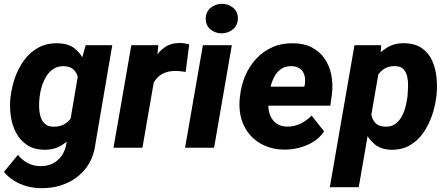

<svg xmlns="http://www.w3.org/2000/svg" viewBox="-30 -761 2301 989"><path d="M411.6 -528.3H548.3L461.4 -19.5Q451.7 55.2 411.6 106.4Q371.6 157.7 310.5 183.8Q249.5 210 176.3 208Q141.1 207.5 107.2 198Q73.2 188.5 43.2 170.2Q13.2 151.9 -9.8 124.5L62.5 36.6Q84 64 112.5 78.9Q141.1 93.8 175.8 94.7Q211.9 95.7 240.2 81.8Q268.6 67.9 286.9 42.2Q305.2 16.6 311.5 -19L378.4 -412.6ZM23.4 -254.4 24.9 -264.6Q30.8 -314.5 48.3 -363.8Q65.9 -413.1 95.9 -453.1Q126 -493.2 168.9 -516.4Q211.9 -539.6 269.5 -538.1Q322.3 -536.6 354.7 -511.2Q387.2 -485.8 403.8 -446Q420.4 -406.2 425.8 -360.1Q431.2 -314 429.2 -270.5L427.7 -252.4Q419.9 -209.5 401.9 -162.8Q383.8 -116.2 355.2 -76.4Q326.7 -36.6 287.1 -12.5Q247.6 11.7 196.3 10.3Q143.1 9.3 107.7 -15.1Q72.3 -39.6 52.2 -78.4Q32.2 -117.2 25.6 -163.3Q19 -209.5 23.4 -254.4ZM174.3 -264.6 173.3 -254.4Q170.9 -233.9 171.4 -209.2Q171.9 -184.6 178.2 -161.9Q184.6 -139.2 200 -124.3Q215.3 -109.4 243.2 -108.4Q280.8 -106.9 306.9 -124.8Q333 -142.6 347.9 -171.9Q362.8 -201.2 367.7 -234.9L374.5 -286.6Q377 -309.6 376 -332.5Q375 -355.5 367.4 -375Q359.9 -394.5 343.5 -407Q327.1 -419.4 298.8 -419.9Q268.1 -420.9 245.8 -406.5Q223.6 -392.1 209 -368.4Q194.3 -344.7 185.8 -317.4Q177.2 -290 174.3 -264.6Z M772.5 -397 703.6 0H554.7L646.5 -528.3H785.6ZM944.8 -532.7 926.3 -390.6Q913.6 -392.6 901.4 -394Q889.2 -395.5 876.5 -395.5Q848.6 -396 826.4 -388.9Q804.2 -381.8 787.8 -367.7Q771.5 -353.5 760.7 -332.8Q750 -312 744.6 -285.6L717.3 -299.3Q722.7 -336.9 733.9 -378.7Q745.1 -420.4 765.4 -457.3Q785.6 -494.1 817.6 -516.8Q849.6 -539.6 896.5 -539.6Q908.7 -539.6 920.7 -537.6Q932.6 -535.6 944.8 -532.7Z M1164.1 -528.3 1072.8 0H923.3L1015.1 -528.3ZM1029.8 -662.6Q1028.8 -698.2 1053.5 -719.5Q1078.1 -740.7 1112.3 -741.2Q1145 -741.7 1169.9 -721.9Q1194.8 -702.1 1195.3 -668Q1195.8 -632.3 1171.1 -611.1Q1146.5 -589.8 1112.8 -589.4Q1080.1 -588.9 1055.4 -608.4Q1030.8 -627.9 1029.8 -662.6Z M1432.1 9.8Q1377.4 8.8 1333.3 -10.7Q1289.1 -30.3 1258.8 -64.7Q1228.5 -99.1 1214.4 -145Q1200.2 -190.9 1204.1 -245.1L1206.1 -264.2Q1211.9 -320.8 1233.2 -370.6Q1254.4 -420.4 1290 -458.7Q1325.7 -497.1 1374.3 -518.3Q1422.9 -539.6 1482.9 -538.1Q1538.1 -537.1 1577.9 -515.9Q1617.7 -494.6 1642.3 -458.5Q1667 -422.4 1676.3 -376.5Q1685.5 -330.6 1680.2 -279.3L1671.4 -216.8H1257.8L1273.4 -314.9L1537.6 -314.5L1540.5 -327.6Q1543.9 -352.5 1538.1 -373.3Q1532.2 -394 1516.1 -406.7Q1500 -419.4 1472.7 -420.4Q1440.9 -420.9 1419.4 -406.7Q1397.9 -392.6 1384.8 -368.9Q1371.6 -345.2 1364.5 -317.6Q1357.4 -290 1354 -264.2L1352.1 -245.6Q1350.1 -220.2 1353.8 -196.3Q1357.4 -172.4 1368.4 -153.1Q1379.4 -133.8 1398.7 -121.8Q1418 -109.9 1446.8 -108.9Q1484.4 -107.9 1516.8 -123.5Q1549.3 -139.2 1575.2 -165.5L1639.6 -84Q1617.2 -50.8 1583 -30Q1548.8 -9.3 1509.5 0.5Q1470.2 10.3 1432.1 9.8Z M1925.8 -418.5 1817.9 203.1H1668.9L1795.9 -528.3H1933.6ZM2218.8 -272.9 2217.3 -262.7Q2211.9 -214.8 2195.3 -166.3Q2178.7 -117.7 2150.6 -77.1Q2122.6 -36.6 2081.1 -12.5Q2039.6 11.7 1983.4 10.3Q1934.1 8.8 1902.1 -16.4Q1870.1 -41.5 1852.1 -80.8Q1834 -120.1 1827.1 -165Q1820.3 -210 1821.3 -250L1823.7 -270.5Q1831.5 -314.5 1848.9 -361.8Q1866.2 -409.2 1894.5 -449.7Q1922.9 -490.2 1962.4 -515.1Q2002 -540 2054.2 -538.6Q2108.4 -537.1 2143.1 -512.9Q2177.7 -488.8 2195.6 -449.7Q2213.4 -410.6 2218.3 -364.3Q2223.1 -317.9 2218.8 -272.9ZM2068.8 -263.2 2069.8 -273.9Q2071.3 -293 2072 -317.6Q2072.8 -342.3 2067.9 -365.2Q2063 -388.2 2049.1 -403.8Q2035.2 -419.4 2007.3 -420.4Q1977.5 -421.4 1956.5 -410.6Q1935.5 -399.9 1921.4 -380.9Q1907.2 -361.8 1899.2 -337.9Q1891.1 -314 1887.2 -288.1L1880.4 -234.4Q1877.4 -205.1 1881.6 -176.5Q1885.7 -147.9 1902.6 -128.7Q1919.4 -109.4 1954.6 -108.4Q1984.9 -107.4 2005.6 -122.3Q2026.4 -137.2 2039.3 -161.1Q2052.2 -185.1 2059.1 -212.2Q2065.9 -239.3 2068.8 -263.2Z"/></svg>

Font: Roboto ExtraBold
Style: Italic
Weight: 800
Designer: Christian Robertson
Foundry: Google
Version: Version 3.009; 2024